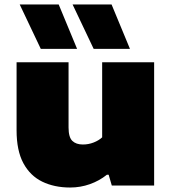

<svg xmlns="http://www.w3.org/2000/svg" viewBox="-20 -828 766 857"><path d="M293 9Q222.5 9 168.5 -17.2Q114.5 -43.5 84.2 -99.8Q54 -156 54 -246V-550H286V-259Q286 -215.5 302.8 -199.2Q319.5 -183 350 -183Q375 -183 398 -192Q421 -201 436 -215V-550H668V0H479L465 -48H457Q423.5 -21 381.2 -6Q339 9 293 9ZM398 -610 304 -808H478L560 -610ZM162 -610 68 -808H242L324 -610Z"/></svg>

Font: Encode Sans Expanded Expanded Black
Style: Regular
Weight: 900
Width: 7
Designer: Multiple Designers
Foundry: Impallari Type
Version: Version 3.000; ttfautohint (v1.8.3) -l 8 -r 50 -G 200 -x 14 